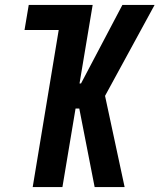

<svg xmlns="http://www.w3.org/2000/svg" viewBox="-20 -755 644 775"><path d="M112 0 217 -634H79L96 -735H354L301 -418H307L474 -735H604L404 -368L483 0H362L300 -317H285L232 0Z"/></svg>

Font: Iosevka Curly Extended
Style: Bold Italic
Weight: 700
Width: 7
Italic angle: -9°
Monospace: yes
Designer: Belleve Invis
Foundry: Belleve Invis
Version: Version 11.1.0; ttfautohint (v1.8.3)